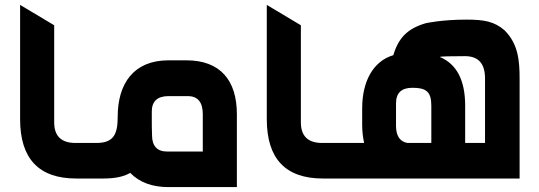

<svg xmlns="http://www.w3.org/2000/svg" viewBox="-20 -728 2199 783"><path d="M291 0H351V-145H288C230 -145 201 -173 201 -229V-625L62 -708V-242C62 -81 138 0 291 0Z M667 35H946V-262C946 -402 877 -482 740 -482H667C525 -482 460 -387 460 -252C460 -181 444 -145 373 -145H321V0H402C450 0 486 -8 511 -23C549 16 601 35 667 35ZM599 -273C599 -315 622 -336 667 -336H746C787 -336 807 -311 807 -262V-110H662C621 -110 600 -132 600 -177C599 -192 599 -224 599 -273Z M1297 0H1357V-145H1294C1236 -145 1207 -173 1207 -229V-625L1068 -708V-242C1068 -81 1144 0 1297 0Z M1327 0H2099V-407C2099 -482 2093 -549 2038 -604C1996 -641 1953 -648 1882 -648C1778 -648 1715 -633 1715 -633C1641 -611 1605 -573 1584 -503C1503 -479 1457 -398 1457 -286V-219C1457 -192 1460 -168 1465 -145H1327ZM1595 -215V-306C1595 -349 1617 -370 1662 -370C1717 -370 1739 -355 1739 -297V-145H1642C1611 -150 1595 -174 1595 -215ZM1773 -496C1780 -498 1815 -499 1876 -499C1931 -499 1958 -469 1958 -408V-145H1877V-297C1877 -400 1843 -467 1773 -496Z"/></svg>

Font: All Genders v4
Style: Bold
Weight: 700
Designer: Rassam Alawdi
Foundry: Rassam Art
Version: Version 3.100;FEAKit 1.0